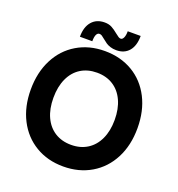

<svg xmlns="http://www.w3.org/2000/svg" viewBox="-155 -1001 1058 1143"><g transform="rotate(20 373.5 -429.0)"><path d="M35.5 -348Q35.5 -456.5 78 -539.5Q120.5 -622.5 197.2 -668.2Q274 -714 373 -714Q473 -714 549.8 -668.5Q626.5 -623 669 -540Q711.5 -457 711.5 -348Q711.5 -239.5 668.8 -156.8Q626 -74 549 -28.5Q472 17 373 17Q273.5 17 197 -28.8Q120.5 -74.5 78 -157.2Q35.5 -240 35.5 -348ZM373 -120Q432 -120 475.8 -147.8Q519.5 -175.5 543.2 -227Q567 -278.5 567 -348Q567 -418 543.2 -469.8Q519.5 -521.5 475.8 -549.2Q432 -577 373 -577Q314 -577 270.2 -549.5Q226.5 -522 202.8 -470.2Q179 -418.5 179 -348Q179 -277.5 202.8 -226.2Q226.5 -175 270.2 -147.5Q314 -120 373 -120ZM342 -779.5Q329.5 -790 322.5 -794.5Q315.5 -799 307 -799Q295 -799 288.2 -784.8Q281.5 -770.5 281.5 -743H203Q203 -805 232.5 -839.2Q262 -873.5 313.5 -873.5Q340 -873.5 359 -863.2Q378 -853 399 -835.5Q412.5 -824.5 420 -819.8Q427.5 -815 435 -815Q445.5 -815 452.5 -829.8Q459.5 -844.5 459.5 -871H541.5Q541.5 -809 512.8 -775.2Q484 -741.5 433.5 -741.5Q412 -741.5 395.2 -747Q378.5 -752.5 367.5 -760Q356.5 -767.5 342 -779.5Z"/></g></svg>

Font: HK Grotesk ExtraBold
Style: Regular
Weight: 800
Designer: Alfredo Marco Pradil
Foundry: Hanken Design Co.
Version: Version 3.001